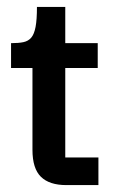

<svg xmlns="http://www.w3.org/2000/svg" viewBox="-20 -536 345 556"><path d="M172 0Q123 0 98.5 -24Q74 -48 74 -102V-350H169V-80H265V0ZM12 -339V-411Q34 -411 48 -414Q62 -417 70.5 -427Q79 -437 83 -458Q87 -479 87 -516H169V-411H263V-339Z"/></svg>

Font: Darker Grotesque
Style: Bold
Weight: 700
Designer: Gabriel Lam
Foundry: TypeRant
Version: Version 1.000;gftools[0.9.28]